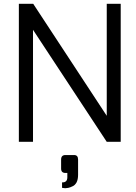

<svg xmlns="http://www.w3.org/2000/svg" viewBox="-20 -752 720 1018"><path d="M364 236Q352 242 342 244Q331 246 326 246Q321 246 309 244V215H311Q337 215 337 188V165H327Q304 165 304 142V94Q304 70 327 70H373Q394 70 394 94V175Q394 199 386 215Q377 231 364 236ZM80 0V-732H156L546 -138V-732H620V0H546L155 -594V0Z"/></svg>

Font: Mina
Style: Regular
Weight: 400
Version: Version 1.000